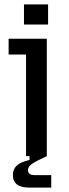

<svg xmlns="http://www.w3.org/2000/svg" viewBox="-20 -710 312 873"><path d="M113.6 143Q38.6 143 38.6 85.8Q38.6 58.8 56.8 42.4Q75 26 114.4 17.4V-15L192.8 0Q146.8 21 127 34.1Q107.2 47.2 107.2 63Q107.2 86.2 136.2 86.2H213V143ZM98.4 0V-462.2H19.2V-534H192.8V0ZM89 -598.6V-690H198.6V-598.6Z"/></svg>

Font: Mozilla Headline ExtraLight
Style: Regular
Weight: 200
Designer: Studio DRAMA
Foundry: Studio DRAMA
Version: Version 1.000